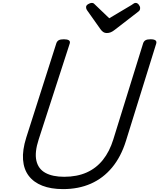

<svg xmlns="http://www.w3.org/2000/svg" viewBox="-20 -1286 1099 1325"><path d="M415 19Q332 19 272 -4.5Q212 -28 178 -73Q144 -118 139 -184Q134 -250 161 -336L369 -988Q374 -1002 385.5 -1008.5Q397 -1015 421 -1015Q444 -1015 455 -1008Q466 -1001 461 -985L247 -324Q218 -235 231 -177.5Q244 -120 293.5 -93Q343 -66 423 -66Q511 -66 577.5 -95.5Q644 -125 690 -182.5Q736 -240 762 -324L968 -988Q973 -1002 984.5 -1008.5Q996 -1015 1019 -1015Q1067 -1015 1058 -985L849 -313Q815 -204 753.5 -130Q692 -56 607 -18.5Q522 19 415 19ZM916 -1266Q928 -1266 937.5 -1254Q947 -1242 947 -1231Q947 -1221 944 -1216Q941 -1211 936 -1207L773 -1081Q758 -1069 745 -1063.5Q732 -1058 716 -1058Q703 -1058 692.5 -1065Q682 -1072 673 -1085L581 -1215Q576 -1223 575 -1228Q574 -1233 574 -1237Q574 -1249 588.5 -1257.5Q603 -1266 613 -1266Q623 -1266 628 -1261.5Q633 -1257 640 -1250L734 -1160L887 -1251Q894 -1255 901 -1260.5Q908 -1266 916 -1266Z"/></svg>

Font: Playwrite BE VLG
Style: Regular
Weight: 400
Designer: Veronika Burian, José Scaglione
Foundry: TypeTogether
Version: Version 1.002